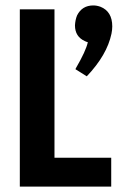

<svg xmlns="http://www.w3.org/2000/svg" viewBox="-20 -694 443 714"><path d="M393.6 0V-107.4H182.6V-659.2H53.7V0ZM397.5 -595.7Q397.5 -651.4 353.5 -668.9Q339.8 -673.8 327.1 -673.8Q285.2 -673.8 266.6 -636.7Q259.8 -620.1 258.8 -599.6Q258.8 -557.6 295.9 -541Q301.8 -538.1 306.6 -537.1Q299.8 -504.9 261.7 -439.5Q260.7 -437.5 260.7 -436.5L302.7 -410.2Q377.9 -489.3 394.5 -568.4Q397.5 -583 397.5 -595.7Z"/></svg>

Font: Yaldevi Colombo
Style: Bold
Weight: 700
Designer: Sol Matas, Denzil Rajitha, Kosala Senevirathne and Pathum Egodawatta
Foundry: Mooniak
Version: Version 1.020 ; ttfautohint (v1.6)